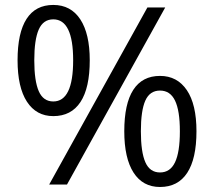

<svg xmlns="http://www.w3.org/2000/svg" viewBox="-20 -744 863 774"><path d="M118.2 -501Q118.2 -418 136.2 -376.5Q154.3 -335 194.8 -335Q274.9 -335 274.9 -501Q274.9 -666 194.8 -666Q154.3 -666 136.2 -625Q118.2 -584 118.2 -501ZM341.8 -501Q341.8 -389.6 304.4 -332.8Q267.1 -275.9 194.8 -275.9Q126.5 -275.9 88.6 -334Q50.8 -392.1 50.8 -501Q50.8 -611.8 87.2 -668Q123.5 -724.1 194.8 -724.1Q265.6 -724.1 303.7 -666Q341.8 -607.9 341.8 -501ZM547.9 -214.8Q547.9 -131.3 565.9 -90.1Q584 -48.8 625 -48.8Q666 -48.8 685.5 -89.6Q705.1 -130.4 705.1 -214.8Q705.1 -298.3 685.5 -338.6Q666 -378.9 625 -378.9Q584 -378.9 565.9 -338.6Q547.9 -298.3 547.9 -214.8ZM772 -214.8Q772 -104 734.6 -47.1Q697.3 9.8 625 9.8Q555.7 9.8 518.3 -48.3Q481 -106.4 481 -214.8Q481 -325.7 517.3 -381.8Q553.7 -438 625 -438Q694.3 -438 733.2 -380.6Q772 -323.2 772 -214.8ZM646 -713.9 250 0H178.2L574.2 -713.9Z"/></svg>

Font: f02034202
Style: Regular
Weight: 400
Foundry: Ascender Corporation
Version: Version 1.10